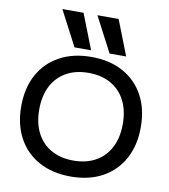

<svg xmlns="http://www.w3.org/2000/svg" viewBox="-105 -1088 1045 1186"><g transform="rotate(10 418.0 -495.0)"><path d="M304 -780 189 -1000H322L408 -780ZM524 -780 409 -1000H542L628 -780ZM418 10Q304 10 219.5 -36Q135 -82 89 -166.5Q43 -251 43 -365Q43 -480 89 -564Q135 -648 219.5 -694Q304 -740 418 -740Q533 -740 617 -694Q701 -648 747 -564Q793 -480 793 -365Q793 -251 747 -166.5Q701 -82 617 -36Q533 10 418 10ZM418 -90Q499 -90 558 -123.5Q617 -157 648.5 -218.5Q680 -280 680 -365Q680 -450 648.5 -511.5Q617 -573 558 -606.5Q499 -640 418 -640Q337 -640 278 -606.5Q219 -573 187.5 -511.5Q156 -450 156 -365Q156 -280 187.5 -218.5Q219 -157 278 -123.5Q337 -90 418 -90Z"/></g></svg>

Font: M PLUS 1 Medium
Style: Regular
Weight: 500
Designer: Coji Morishita
Foundry: UNDERFOREST DESIGN
Version: Version 1.001